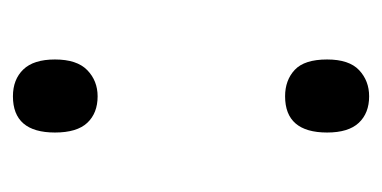

<svg xmlns="http://www.w3.org/2000/svg" viewBox="-167 -412 591 297"><g transform="rotate(-90 128.5 -263.5)"><path d="M128 -408Q102 -408 87 -424Q72 -440 72 -474Q72 -539 128 -539Q154 -539 169.5 -523Q185 -507 185 -474Q185 -440 168.5 -424Q152 -408 128 -408ZM128 12Q102 12 87 -4Q72 -20 72 -53Q72 -118 128 -118Q153 -118 169 -103Q185 -88 185 -53Q185 -19 168.5 -3.5Q152 12 128 12Z"/></g></svg>

Font: Noto Sans Tamil Condensed
Style: Regular
Weight: 400
Width: 3
Designer: Jelle Bosma - Monotype Design Team
Foundry: Monotype Imaging Inc.
Version: Version 2.004; ttfautohint (v1.8.4.7-5d5b)